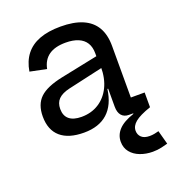

<svg xmlns="http://www.w3.org/2000/svg" viewBox="-138 -656 903 986"><g transform="rotate(-20 314.0 -163.0)"><path d="M478.5 0Q452 0 438 -16.8Q424 -33.5 424 -64.5V-200L432.5 -219L427.5 -281L424 -317V-356.5Q424 -390.5 409.8 -413.5Q395.5 -436.5 367.5 -448.2Q339.5 -460 299 -460Q240.5 -460 207 -436.2Q173.5 -412.5 164 -365L74 -383.5Q83 -438 111.2 -474.2Q139.5 -510.5 187.2 -528.5Q235 -546.5 302.5 -546.5Q374.5 -546.5 422.2 -526Q470 -505.5 494 -464.8Q518 -424 518 -362V-80.5H593.5V0ZM231.5 7Q147.5 7 103.5 -31.2Q59.5 -69.5 59.5 -143Q59.5 -209 97 -244.8Q134.5 -280.5 221 -298.5L451.5 -346V-280L236.5 -231.5Q196 -222 176.5 -202.2Q157 -182.5 157 -149Q157 -111.5 180 -92.5Q203 -73.5 247 -73.5Q300.5 -73.5 341.2 -99.2Q382 -125 404.8 -171.5Q427.5 -218 427.5 -281L452.5 -163H420Q408.5 -79 361 -36Q313.5 7 231.5 7ZM592 130.5 612.5 206Q600 209.5 578 214.8Q556 220 529.5 220Q493 220 461.2 208Q429.5 196 410.5 172.5Q391.5 149 391.5 115.5Q391.5 79 417.5 50.8Q443.5 22.5 501.5 3V-33.5L593.5 0Q532.5 21 507.5 41.8Q482.5 62.5 482.5 88.5Q482.5 110.5 497.5 124.5Q512.5 138.5 542 138.5Q555.5 138.5 568.5 136Q581.5 133.5 592 130.5Z"/></g></svg>

Font: Hepta Slab ExtraLight Medium
Style: Regular
Weight: 500
Version: Version 1.100